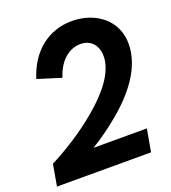

<svg xmlns="http://www.w3.org/2000/svg" viewBox="-147 -809 810 907"><g transform="rotate(-20 258.5 -355.5)"><path d="M3 -108 -16 0H457L477 -113H209C256 -142 299 -172 346 -211C446 -293 533 -399 533 -519C533 -638 435 -711 316 -711C200 -711 106 -639 66 -511L184 -474C211 -558 264 -595 318 -595C370 -595 402 -558 402 -504C402 -422 330 -338 250 -271C165 -198 66 -140 3 -108Z"/></g></svg>

Font: Fixel Text 20240404 SemiBold
Style: Italic
Weight: 600
Width: 4
Italic angle: -10°
Designer: AlfaBravo + MacPaw
Foundry: Kyrylo Tkachov, Marchela Mozhyna, Serhii Makarenko, Maria Weinstein, Zakhar Kryvoshyya
Version: Version 1.211;Glyphs 3.2 (3225)